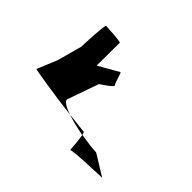

<svg xmlns="http://www.w3.org/2000/svg" viewBox="-122 -753 927 927"><g transform="rotate(45 342.0 -289.5)"><path d="M46 -178C44 -176 188 -152 316 -137C280 -149 255 -163 254 -178L311 -340C317 -344 379 -384 370 -390C361 -396 349 -459 343 -454L240 -395C240 -432 241 -552 241 -552C241 -558 145 -563 137 -563C129 -563 123 -413 123 -407L89 -282ZM316 -137C347 -126 390 -116 428 -109C426 -118 424 -125 422 -125C422 -125 376 -130 316 -137ZM428 -110C434 -79 438 -9 438 -16C438 -25 648 -31 642 -31L535 -97C517 -97 474 -102 428 -110Z"/></g></svg>

Font: Ampere
Style: SCSuExt
Weight: 400
Version: Version 1